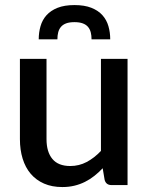

<svg xmlns="http://www.w3.org/2000/svg" viewBox="-20 -748 601 776"><path d="M495.5 -510V0H430.5Q409 0 403 -20.5L395 -68Q379 -51 361.2 -37Q343.5 -23 323.5 -13Q303.5 -3 280.8 2.5Q258 8 232 8Q190 8 158 -6Q126 -20 104.2 -45.5Q82.5 -71 71.5 -106.8Q60.5 -142.5 60.5 -185.5V-510H168V-185.5Q168 -134 191.8 -105.5Q215.5 -77 264 -77Q299.5 -77 330.2 -93.2Q361 -109.5 388 -138V-510ZM281 -727.5Q321.5 -727.5 349.2 -716.5Q377 -705.5 394 -686.5Q411 -667.5 418.2 -642.2Q425.5 -617 425.5 -589H350Q350 -604.5 346.8 -617.2Q343.5 -630 335.8 -639.2Q328 -648.5 314.5 -653.5Q301 -658.5 281 -658.5Q260.5 -658.5 247.2 -653.5Q234 -648.5 226.2 -639.2Q218.5 -630 215.2 -617.2Q212 -604.5 212 -589H136.5Q136.5 -617 143.8 -642.2Q151 -667.5 168 -686.5Q185 -705.5 212.8 -716.5Q240.5 -727.5 281 -727.5Z"/></svg>

Font: Lato SemiBold
Style: Regular
Weight: 600
Designer: Lukasz Dziedzic with Adam Twardoch and Botio Nikoltchev
Foundry: tyPoland Lukasz Dziedzic
Version: Version 2.015; 2015-08-06; http://www.latofonts.com/